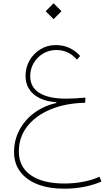

<svg xmlns="http://www.w3.org/2000/svg" viewBox="-20 -806 633 1160"><path d="M464.4 -467.8Q404.8 -533.7 316.9 -533.7Q266.6 -533.7 225.1 -508.8Q183.6 -483.9 158.9 -441.7Q134.3 -399.4 134.3 -348.1Q134.3 -278.8 183.6 -236.6Q232.9 -194.3 320.8 -188.5L320.3 -183.6Q243.7 -166.5 186 -123.3Q128.4 -80.1 96.7 -19.3Q64.9 41.5 64.9 112.3Q64.9 181.2 101.6 230.7Q138.2 280.3 206.1 307.1Q273.9 334 368.2 334Q491.7 334 592.8 291L581.1 261.7Q539.1 281.2 483.9 292Q428.7 302.7 368.7 302.7Q237.8 302.7 165.8 252.2Q93.8 201.7 93.8 108.9Q93.8 23.9 143.8 -41.3Q193.8 -106.4 284.2 -144.5Q374.5 -182.6 494.6 -185.1L496.1 -216.3Q464.8 -213.4 434.3 -211.7Q403.8 -210 379.4 -210Q273.4 -210 218 -244.6Q162.6 -279.3 162.6 -345.7Q162.6 -389.6 183.8 -425.5Q205.1 -461.4 241 -482.7Q276.9 -503.9 320.3 -503.9Q356.4 -503.9 387.5 -489.7Q418.5 -475.6 445.3 -445.8ZM255.9 -738.3 303.7 -690.4 351.6 -738.3 303.7 -786.1Z"/></svg>

Font: Estedad VF
Style: Regular
Weight: 100
Designer: Amin Abedi
Version: Version 7.3